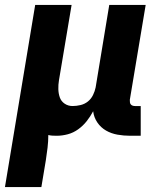

<svg xmlns="http://www.w3.org/2000/svg" viewBox="-35 -540 655 775"><path d="M-15 215 107 -520H254L203 -216Q200 -198 200.5 -180Q201 -162 206.5 -146.5Q212 -131 226 -121.5Q240 -112 258 -112Q274 -112 290.5 -116Q307 -120 320 -130.5Q333 -141 340.5 -156.5Q348 -172 351 -187L406 -520H553L489 -137Q489 -132 489.5 -127Q490 -122 493 -118.5Q496 -115 500.5 -113.5Q505 -112 510 -112H533V8H490Q464 8 439 3.5Q414 -1 393 -13Q372 -25 358 -45.5Q344 -66 341 -91Q330 -70 315 -51Q300 -32 280.5 -18Q261 -4 238.5 2Q216 8 194 8Q185 8 176.5 7.5Q168 7 160 5Q160 30 157 56Q154 82 150 107L132 215Z"/></svg>

Font: Iosevka Heavy Extended
Style: Italic
Weight: 900
Width: 7
Italic angle: -9°
Monospace: yes
Designer: Belleve Invis
Foundry: Belleve Invis
Version: Version 32.5.0; ttfautohint (v1.8.4)